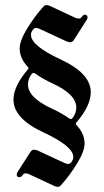

<svg xmlns="http://www.w3.org/2000/svg" viewBox="-20 -727 410 757"><path d="M33.2 -334Q33.2 -387.2 89.4 -452.6Q92.3 -456.1 92.3 -458.3Q92.3 -460.4 89.4 -463.4Q57.6 -497.6 57.6 -536.1Q57.6 -566.4 87.2 -614.7Q116.7 -663.1 150.9 -700.7Q156.7 -707 163.1 -707Q169.4 -707 176.8 -703.6L277.3 -656.7Q283.7 -653.8 291 -653.8Q298.3 -653.8 303.2 -661.4Q308.1 -668.9 314.5 -668.9Q325.2 -668.9 325.2 -657.7Q325.2 -653.8 322.3 -649.4L271.5 -569.8Q265.6 -560.5 257.6 -560.5Q249.5 -560.5 242.2 -564L134.8 -613.8Q128.4 -616.7 121.6 -616.7Q114.7 -616.7 108.4 -607.7Q102.1 -598.6 102.1 -589.4Q102.1 -546.9 220 -492.2Q337.9 -437.5 337.9 -363.3Q337.9 -310.5 281.7 -244.6Q278.8 -241.2 278.8 -239Q278.8 -236.8 281.7 -233.9Q313.5 -199.7 313.5 -161.1Q313.5 -130.9 283.9 -82.5Q254.4 -34.2 220.2 3.4Q214.4 9.8 208 9.8Q201.7 9.8 194.3 6.3L93.8 -40.5Q87.4 -43.5 80.3 -43.5Q73.2 -43.5 68.4 -35.9Q63.5 -28.3 56.6 -28.3Q45.9 -28.3 45.9 -39.6Q45.9 -43.5 48.8 -47.9L99.6 -127.4Q105.5 -136.7 113.5 -136.7Q121.6 -136.7 128.9 -133.3L236.3 -83.5Q242.7 -80.6 249.5 -80.6Q256.3 -80.6 262.7 -89.6Q269 -98.6 269 -107.9Q269 -150.4 151.1 -205.1Q33.2 -259.8 33.2 -334ZM90.3 -394Q90.3 -342.3 183.6 -299.3Q224.6 -280.3 251.5 -260.7Q255.9 -257.8 259.5 -257.8Q263.2 -257.8 266.1 -261.7Q280.8 -281.2 280.8 -303.2Q280.8 -355 187.5 -397.9Q146.5 -417 119.6 -436.5Q115.2 -439.5 111.6 -439.5Q107.9 -439.5 105 -435.5Q90.3 -416 90.3 -394Z"/></svg>

Font: UnifrakturMaguntia18
Style: Book
Weight: 400
Designer: j. 'mach' wust, Gerrit Ansmann, Georg Duffner, based on a font by Peter Wiegel, original typeface by Carl Albert Fahrenw
Version: Version 2017-03-19